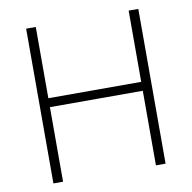

<svg xmlns="http://www.w3.org/2000/svg" viewBox="-81 -809 888 889"><g transform="rotate(-10 363.0 -364.0)"><path d="M99.1 0V-727.5H144.5V-392.6H581.1V-727.5H626.5V0H581.1V-350.6H144.5V0Z"/></g></svg>

Font: Inter 18pt ExtraLight
Style: Regular
Weight: 250
Designer: Rasmus Andersson
Foundry: rsms
Version: Version 4.001;git-66647c0bb